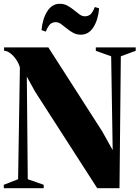

<svg xmlns="http://www.w3.org/2000/svg" viewBox="-20 -993 736 1013"><path d="M0 0V-18L75.5 -47.5L85 -637.5Q78.5 -659.5 64.8 -679.5Q51 -699.5 34 -712.2Q17 -725 1.5 -725V-743H235L519.5 -299.5L574.5 -201L566.5 -696L485.5 -725V-743H696V-725L617.5 -696L610.5 0H493L165.5 -509L121.5 -588.5L126.5 -47.5L210.5 -18V0ZM406.5 -810Q384 -810 365.8 -820Q347.5 -830 332 -843Q316.5 -856 302.5 -866Q288.5 -876 274.5 -876Q257.5 -876 246 -866.5Q234.5 -857 221.5 -826.5L199 -834Q204.5 -894 229.5 -933.5Q254.5 -973 295.5 -973Q318 -973 336.2 -963Q354.5 -953 370 -940Q385.5 -927 399.5 -917Q413.5 -907 427.5 -907Q445 -907 456.5 -916.5Q468 -926 480.5 -956L503 -949Q498 -889 473 -849.5Q448 -810 406.5 -810Z"/></svg>

Font: Merriweather 144pt Black
Style: Regular
Weight: 900
Version: Version 2.100